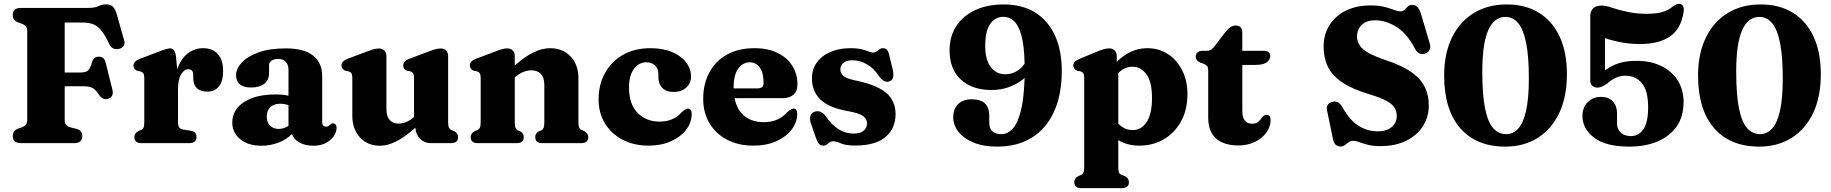

<svg xmlns="http://www.w3.org/2000/svg" viewBox="-20 -741 9480 994"><path d="M437.5 -700Q470.5 -700 489.5 -709.2Q508.5 -718.5 529 -718.5Q553 -718.5 565 -706Q577 -693.5 585 -665.5L623.5 -529Q628 -513 618.8 -501.5Q609.5 -490 593 -487.5Q579.5 -485 566.5 -490.2Q553.5 -495.5 545 -514Q523 -561.5 503 -585Q483 -608.5 460 -616.5Q437 -624.5 406 -624.5H315V-365.5H395Q425.5 -365.5 437 -377.2Q448.5 -389 456.5 -419.5Q464.5 -447 490.5 -447.5Q519.5 -448 526.5 -418.5L562 -276.5Q570.5 -240.5 540.5 -230Q513.5 -221 494 -248.5Q476 -275.5 460.2 -285Q444.5 -294.5 408.5 -294.5H315V-119.5Q315 -89.5 343 -82L377.5 -73.5Q406 -65 406 -36Q406 0 363 0H89.5Q46 0 46 -36Q46 -63.5 73 -75L94 -82Q106.5 -87 113.8 -95.2Q121 -103.5 121 -119.5V-580.5Q121 -596.5 113.8 -604.8Q106.5 -613 94 -618L73 -625Q46 -636.5 46 -664Q46 -700 89.5 -700Z M891 -448.5 897.5 -382Q916.5 -437.5 952 -464.5Q987.5 -491.5 1031.5 -491.5Q1080 -491.5 1107.5 -461.5Q1135 -431.5 1135 -374Q1135 -319 1112.8 -292.8Q1090.5 -266.5 1054.5 -266.5Q1018 -266.5 999.2 -284.5Q980.5 -302.5 980.5 -334V-354Q980 -382.5 954.5 -382.5Q933.5 -382.5 917.5 -356.2Q901.5 -330 901.5 -274.5V-109.5Q901.5 -91 907.5 -81.8Q913.5 -72.5 929.5 -70L968 -64Q997 -59.5 997 -31.5Q997 0 960 0H712.5Q675.5 0 675.5 -31Q675.5 -51.5 697.5 -63L710.5 -68Q719 -72 723 -80.5Q727 -89 727 -109.5V-336.5Q727 -354 722.2 -360.8Q717.5 -367.5 708.5 -371L691.5 -374Q671 -382 671 -401.5Q671 -423.5 702 -435.5L799 -472.5Q845.5 -490.5 860 -490.5Q873 -490.5 880.5 -481Q888 -471.5 891 -448.5Z M1182.5 -106.5Q1182.5 -172.5 1242.8 -212.2Q1303 -252 1407 -252Q1444.5 -252 1473.5 -245.5V-380Q1473.5 -406 1459.2 -421Q1445 -436 1420 -436Q1399 -436 1386 -427Q1373 -418 1373 -404V-363.5Q1373 -327 1348.5 -307.5Q1324 -288 1279 -288Q1240.5 -288 1221.2 -305Q1202 -322 1202 -352Q1202 -384.5 1231 -416.5Q1260 -448.5 1317.5 -469.5Q1375 -490.5 1460.5 -490.5Q1555.5 -490.5 1601.8 -452.5Q1648 -414.5 1648 -349V-108.5Q1648 -85.5 1668.5 -85.5Q1676.5 -85.5 1681 -88.8Q1685.5 -92 1689.5 -95.5Q1692 -98.5 1695.2 -100.5Q1698.5 -102.5 1703 -102.5Q1722.5 -102.5 1722.5 -78.5Q1722.5 -58 1708.2 -36.8Q1694 -15.5 1667.2 -1Q1640.5 13.5 1602 13.5Q1560 13.5 1530.2 -3.2Q1500.5 -20 1491.5 -47.5Q1463.5 -18.5 1421.2 -2.5Q1379 13.5 1333 13.5Q1265 13.5 1223.8 -20.2Q1182.5 -54 1182.5 -106.5ZM1361 -138.5Q1361 -107.5 1378 -90.5Q1395 -73.5 1422 -73.5Q1450 -73.5 1473.5 -89.5V-196.5Q1453 -204 1430 -204Q1398.5 -204 1379.8 -186.5Q1361 -169 1361 -138.5Z M1804 -142V-337Q1804 -354.5 1799.2 -361.5Q1794.5 -368.5 1785.5 -371.5L1768.5 -374.5Q1748 -383 1748 -402.5Q1748 -424.5 1779 -436.5L1877.5 -473.5Q1900.5 -482 1914.5 -486Q1928.5 -490 1942 -490Q1960.5 -490 1970.5 -479Q1980.5 -468 1980.5 -451V-176.5Q1980.5 -139 1997.2 -120Q2014 -101 2043.5 -101Q2062.5 -101 2083 -109.2Q2103.5 -117.5 2123.5 -135.5V-337Q2123.5 -354.5 2118.8 -361.5Q2114 -368.5 2105 -371.5L2088.5 -374.5Q2067.5 -383 2067.5 -402.5Q2067.5 -424.5 2098.5 -436.5L2197 -473.5Q2219.5 -482 2233.8 -486Q2248 -490 2262.5 -490Q2280.5 -490 2290.2 -479Q2300 -468 2300 -451V-109.5Q2300 -89 2304.2 -80.5Q2308.5 -72 2316.5 -68L2329.5 -63Q2351.5 -52 2351.5 -31Q2351.5 0 2314.5 0H2209Q2177.5 0 2154.8 -22.8Q2132 -45.5 2130.5 -80Q2073.5 -29.5 2029.5 -8Q1985.5 13.5 1947 13.5Q1883 13.5 1843.5 -29.5Q1804 -72.5 1804 -142Z M2645 -451V-402Q2701 -451 2745 -471.2Q2789 -491.5 2827.5 -491.5Q2893.5 -491.5 2934 -448.8Q2974.5 -406 2974.5 -336V-110Q2974.5 -89 2978.5 -80.5Q2982.5 -72 2991 -68L3003.5 -63Q3025.5 -51 3025.5 -31Q3025.5 0 2988.5 0H2786.5Q2751 0 2751 -32Q2751 -50.5 2769 -60.5L2782 -66Q2790.5 -70.5 2794.2 -79.2Q2798 -88 2798 -110V-302Q2798 -339 2780.2 -358Q2762.5 -377 2731.5 -377Q2711.5 -377 2689.8 -368.8Q2668 -360.5 2647 -342L2645 -340.5V-109.5Q2645 -88 2648.8 -79.2Q2652.5 -70.5 2661 -66L2674 -60.5Q2691.5 -50.5 2691.5 -32Q2691.5 0 2656 0H2454Q2417 0 2417 -31Q2417 -52 2439 -63L2452 -68Q2460.5 -72 2464.5 -80.5Q2468.5 -89 2468.5 -109.5V-337Q2468.5 -354.5 2463.8 -361.5Q2459 -368.5 2450 -371.5L2433 -374.5Q2412.5 -383 2412.5 -402.5Q2412.5 -424.5 2443.5 -436.5L2542 -473.5Q2564 -482 2578.5 -486.2Q2593 -490.5 2607 -490.5Q2625 -490.5 2635 -479.2Q2645 -468 2645 -451Z M3557.5 -344.5Q3557.5 -311 3533.2 -288Q3509 -265 3468 -265Q3428.5 -265 3408.5 -286.2Q3388.5 -307.5 3388.5 -341V-356.5Q3388.5 -385 3371.5 -401.8Q3354.5 -418.5 3325.5 -418.5Q3288.5 -418.5 3262.5 -385Q3236.5 -351.5 3236.5 -288Q3236.5 -201 3281.2 -156.2Q3326 -111.5 3393.5 -111.5Q3432 -111.5 3460 -123.8Q3488 -136 3510 -160.5Q3531.5 -179.5 3541.5 -179Q3561.5 -178.5 3561 -149Q3560.5 -106 3532 -69Q3503.5 -32 3453.2 -9.5Q3403 13 3337.5 13Q3263 13 3204.5 -17Q3146 -47 3112.5 -101Q3079 -155 3079 -227Q3079 -303 3112 -362.8Q3145 -422.5 3205.2 -457Q3265.5 -491.5 3347.5 -491.5Q3412.5 -491.5 3459.5 -471.5Q3506.5 -451.5 3532 -418.2Q3557.5 -385 3557.5 -344.5Z M4108.5 -304Q4108.5 -270 4088.5 -251.5Q4068.5 -233 4032.5 -233H3783Q3795.5 -170 3835.2 -139.2Q3875 -108.5 3934.5 -108.5Q4011 -108.5 4056 -160.5Q4077 -179.5 4088 -179Q4107.5 -178.5 4107.5 -150Q4106.5 -107 4078 -69.8Q4049.5 -32.5 3998.8 -9.8Q3948 13 3880.5 13Q3803.5 13 3745 -17.2Q3686.5 -47.5 3653.5 -102.2Q3620.5 -157 3620.5 -229.5Q3620.5 -306 3652 -365.2Q3683.5 -424.5 3742.8 -458Q3802 -491.5 3886.5 -491.5Q3956.5 -491.5 4006.2 -466.8Q4056 -442 4082.2 -399.8Q4108.5 -357.5 4108.5 -304ZM3778 -288.5Q3778 -286 3778 -283.5H3903Q3933 -283.5 3933 -311.5Q3933 -365.5 3913 -392Q3893 -418.5 3862.5 -418.5Q3826 -418.5 3802 -385.8Q3778 -353 3778 -288.5Z M4393 -429Q4362 -429 4346.2 -415.2Q4330.5 -401.5 4330.5 -382Q4330.5 -362.5 4346 -348.5Q4361.5 -334.5 4401.5 -326Q4482.5 -310 4529.5 -285.5Q4576.5 -261 4596.5 -227.2Q4616.5 -193.5 4616.5 -151Q4616.5 -76 4564.2 -31.8Q4512 12.5 4408 12.5Q4360 12.5 4334.2 1.5Q4308.5 -9.5 4292.5 -9.5Q4281.5 -9.5 4274.2 -3.8Q4267 2 4260 7.5Q4253 13 4242.5 13Q4230 13 4221.8 5.5Q4213.5 -2 4206.5 -21L4180 -96.5Q4170.5 -122.5 4175.2 -139.5Q4180 -156.5 4195.5 -162Q4229 -174 4254.5 -140Q4284 -96 4319.8 -72.8Q4355.5 -49.5 4399 -49.5Q4434 -49.5 4451.2 -64.2Q4468.5 -79 4468.5 -102.5Q4468.5 -125.5 4448.8 -140Q4429 -154.5 4376 -164.5Q4272.5 -182 4228 -225Q4183.5 -268 4183.5 -336Q4183.5 -382.5 4208.8 -417.5Q4234 -452.5 4278.8 -472Q4323.5 -491.5 4381.5 -491.5Q4418.5 -491.5 4441 -485.8Q4463.5 -480 4476.8 -474.5Q4490 -469 4499 -469Q4516 -469 4526.5 -480.2Q4537 -491.5 4552 -491.5Q4562.5 -491.5 4570.8 -484Q4579 -476.5 4583 -458L4602 -380Q4607 -357.5 4603.5 -341.2Q4600 -325 4584 -319.5Q4557 -310.5 4530.5 -347Q4502.5 -389.5 4466.5 -409.2Q4430.5 -429 4393 -429Z M5143 18Q5070.5 18 5019.5 -3.2Q4968.5 -24.5 4941.8 -59Q4915 -93.5 4915 -133.5Q4915 -178 4940.8 -202.5Q4966.5 -227 5010 -227Q5101.5 -227 5101.5 -143V-106Q5101.5 -46.5 5164.5 -46.5Q5196.5 -46.5 5222.5 -74.5Q5248.5 -102.5 5264.8 -166.2Q5281 -230 5284.5 -337.5Q5253.5 -309.5 5209 -292.2Q5164.5 -275 5113 -275Q5013.5 -275 4954.8 -328.8Q4896 -382.5 4896 -481Q4896 -551.5 4930.2 -605Q4964.5 -658.5 5027.8 -688.2Q5091 -718 5176.5 -718Q5273 -718 5340 -675.8Q5407 -633.5 5442 -556.2Q5477 -479 5477 -373Q5476.5 -249 5436.2 -161.5Q5396 -74 5321.2 -28Q5246.5 18 5143 18ZM5080.5 -504Q5080.5 -431.5 5109.2 -394Q5138 -356.5 5184.5 -356.5Q5215 -356.5 5241.8 -371.5Q5268.5 -386.5 5284.5 -411.5Q5282.5 -506 5267.5 -558.8Q5252.5 -611.5 5228.5 -632.8Q5204.5 -654 5175.5 -654Q5132 -654 5106.2 -617Q5080.5 -580 5080.5 -504Z M5761.5 -451V-420.5Q5795 -454.5 5834.5 -473Q5874 -491.5 5920 -491.5Q5979.5 -491.5 6026.2 -461.2Q6073 -431 6100.2 -377.2Q6127.5 -323.5 6127.5 -253.5Q6127.5 -173 6094.5 -113Q6061.5 -53 6005.2 -20Q5949 13 5878.5 13Q5817 13 5769.5 -15.5V123.5Q5769.5 144 5773.5 152.5Q5777.5 161 5786 164.5L5802.5 170Q5824.5 181 5824.5 202Q5824.5 233 5787.5 233H5578.5Q5541.5 233 5541.5 202Q5541.5 181 5563.5 170L5576.5 165Q5585 161 5589 152.5Q5593 144 5593 123.5V-337Q5593 -354.5 5588.2 -361.5Q5583.5 -368.5 5574.5 -371.5L5557.5 -374.5Q5536.5 -383 5536.5 -402.5Q5536.5 -423 5568 -436L5658.5 -473.5Q5698.5 -490.5 5722.5 -490.5Q5741.5 -490.5 5751.5 -479.2Q5761.5 -468 5761.5 -451ZM5843.5 -395.5Q5801.5 -395.5 5769.5 -362.5V-101Q5802 -67.5 5844.5 -67.5Q5888 -67.5 5916 -108.8Q5944 -150 5944 -234.5Q5944 -317 5915.2 -356.2Q5886.5 -395.5 5843.5 -395.5Z M6210 -411.5 6194 -416.5Q6170.5 -427 6170.5 -447.5Q6170.5 -461.5 6180 -469.8Q6189.5 -478 6205.5 -478H6231Q6251 -478 6271 -505.5L6323.5 -574.5Q6350.5 -609 6377 -609Q6411.5 -609 6411.5 -571.5V-478H6522Q6556 -478 6556 -451Q6556 -431.5 6538 -418.2Q6520 -405 6479 -405H6411.5V-169Q6411.5 -100.5 6462 -100.5Q6484 -100.5 6496 -112.2Q6508 -124 6516.8 -135.5Q6525.5 -147 6538 -146.5Q6558.5 -146 6558 -118.5Q6557.5 -83.5 6535.5 -53.8Q6513.5 -24 6475.8 -6Q6438 12 6391.5 12Q6316.5 12 6275.8 -23.8Q6235 -59.5 6235 -133V-374.5Q6235 -392 6228.8 -399.2Q6222.5 -406.5 6210 -411.5Z M7125.5 15.5Q7088 15.5 7061.2 8.5Q7034.5 1.5 7016.5 -5.2Q6998.5 -12 6988 -12Q6973 -12 6962.5 -4.8Q6952 2.5 6942.5 10Q6933 17.5 6920 17.5Q6888 17.5 6880.5 -22.5L6850 -171Q6843.5 -203 6875.5 -213Q6908 -223.5 6929 -187.5Q6968 -117 7014.2 -89Q7060.5 -61 7112 -61Q7158 -61 7184.5 -82.8Q7211 -104.5 7211 -140.5Q7211 -164.5 7199.8 -183.2Q7188.5 -202 7158 -218.8Q7127.5 -235.5 7069.5 -253Q6980.5 -279.5 6928.5 -314.8Q6876.5 -350 6854.5 -395.8Q6832.5 -441.5 6832.5 -499.5Q6832.5 -562 6862.5 -610.2Q6892.5 -658.5 6947.2 -685.8Q7002 -713 7076.5 -713Q7119 -713 7148 -705.2Q7177 -697.5 7197 -689.8Q7217 -682 7231.5 -682Q7243.5 -682 7251.2 -690.2Q7259 -698.5 7267.8 -707Q7276.5 -715.5 7291.5 -715.5Q7307.5 -715.5 7318.2 -704.5Q7329 -693.5 7338 -664.5L7382 -515.5Q7388 -496.5 7380.5 -482Q7373 -467.5 7355.5 -463Q7323.5 -454 7305.5 -488.5Q7264.5 -568 7209.2 -602Q7154 -636 7099.5 -636Q7055.5 -636 7030.5 -612.5Q7005.5 -589 7005.5 -552.5Q7005.5 -515 7035.5 -487.5Q7065.5 -460 7148.5 -431.5Q7235.5 -403.5 7285.5 -368.5Q7335.5 -333.5 7356.5 -290.2Q7377.5 -247 7377 -194.5Q7377 -136 7347 -88.5Q7317 -41 7260.8 -12.8Q7204.5 15.5 7125.5 15.5Z M7781 -718Q7877.5 -718 7947.2 -675Q8017 -632 8054.5 -551.2Q8092 -470.5 8092 -357Q8092 -238.5 8051.8 -154.8Q8011.5 -71 7939.8 -26.5Q7868 18 7773.5 18Q7622 18 7539.2 -78Q7456.5 -174 7456.5 -350.5Q7456.5 -463 7496.5 -545.5Q7536.5 -628 7609.2 -673Q7682 -718 7781 -718ZM7895 -335Q7895 -450 7880.8 -520Q7866.5 -590 7839.5 -621.8Q7812.5 -653.5 7773.5 -653.5Q7715.5 -653.5 7684.8 -584.8Q7654 -516 7654 -369Q7654 -251 7668.2 -180.2Q7682.5 -109.5 7710 -78Q7737.5 -46.5 7778 -46.5Q7813.5 -46.5 7839.8 -75Q7866 -103.5 7880.5 -167Q7895 -230.5 7895 -335Z M8172.5 -141Q8172.5 -184 8199.5 -211.8Q8226.5 -239.5 8267 -239.5Q8309 -239.5 8330.2 -215.8Q8351.5 -192 8351.5 -155V-100.5Q8351.5 -73.5 8370 -55Q8388.5 -36.5 8424.5 -36.5Q8463 -36.5 8487.8 -71.5Q8512.5 -106.5 8512.5 -186Q8512.5 -272 8480 -310.5Q8447.5 -349 8395 -349Q8368.5 -349 8345.8 -338.8Q8323 -328.5 8300 -308Q8284 -297.5 8273.2 -292.5Q8262.5 -287.5 8250 -287.5Q8235 -287.5 8224 -296.5Q8213 -305.5 8213 -324.5V-656Q8213 -682 8227 -697Q8241 -712 8271 -712Q8295 -712 8325.5 -701Q8365 -687.5 8411 -678.5Q8457 -669.5 8504 -669.5Q8556.5 -669.5 8588.8 -679.5Q8621 -689.5 8640 -707.5Q8665 -726.5 8682.5 -719Q8690 -716 8694.5 -706.8Q8699 -697.5 8696 -678Q8682 -590 8624.8 -551.5Q8567.5 -513 8468.5 -513Q8422.5 -513 8375.5 -521.5Q8328.5 -530 8289 -543.5V-376.5Q8323 -402 8361.8 -414Q8400.5 -426 8452.5 -426Q8526 -426 8580.8 -399.2Q8635.5 -372.5 8665.8 -324.5Q8696 -276.5 8696 -211.5Q8696 -138.5 8660.8 -87.2Q8625.5 -36 8562 -9Q8498.5 18 8413.5 18Q8294.5 18 8233.5 -27.8Q8172.5 -73.5 8172.5 -141Z M9095.5 -718Q9192 -718 9261.8 -675Q9331.5 -632 9369 -551.2Q9406.5 -470.5 9406.5 -357Q9406.5 -238.5 9366.2 -154.8Q9326 -71 9254.2 -26.5Q9182.5 18 9088 18Q8936.5 18 8853.8 -78Q8771 -174 8771 -350.5Q8771 -463 8811 -545.5Q8851 -628 8923.8 -673Q8996.5 -718 9095.5 -718ZM9209.5 -335Q9209.5 -450 9195.2 -520Q9181 -590 9154 -621.8Q9127 -653.5 9088 -653.5Q9030 -653.5 8999.2 -584.8Q8968.5 -516 8968.5 -369Q8968.5 -251 8982.8 -180.2Q8997 -109.5 9024.5 -78Q9052 -46.5 9092.5 -46.5Q9128 -46.5 9154.2 -75Q9180.5 -103.5 9195 -167Q9209.5 -230.5 9209.5 -335Z"/></svg>

Font: Fraunces 9pt S050
Style: Bold
Weight: 700
Version: Version 1.000; ttfautohint (v1.8.3)